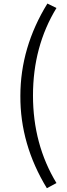

<svg xmlns="http://www.w3.org/2000/svg" viewBox="-20 -833 370 1054"><path d="M290 171.9C204.1 30.3 161.1 -129.9 161.1 -308.6C161.1 -488.3 204.1 -648.4 290 -789.1L240.2 -813.5C141.6 -653.3 91.8 -484.4 91.8 -306.6C90.8 -128.9 139.6 40 237.3 200.2Z"/></svg>

Font: Gen Shin Gothic P Normal
Style: Regular
Weight: 300
Designer: [Source Han Sans]
Ryoko NISHIZUKA  (kana & ideographs); Paul D. Hunt (Latin, Greek & Cyrillic); Wenlong ZHANG  (bopomofo
Version: Version 1.002.20150607